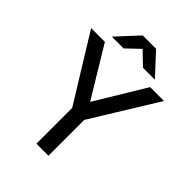

<svg xmlns="http://www.w3.org/2000/svg" viewBox="-250 -999 1116 1116"><g transform="rotate(45 308.0 -441.0)"><path d="M356 -291 267 -325 494 -700H608ZM259 0V-336H358V0ZM261 -291 9 -700H122L349 -325ZM385 -750 252 -878V-882H361L483 -750ZM129 -750 251 -882H360V-878L226 -750Z"/></g></svg>

Font: Figtree Light Medium
Style: Regular
Weight: 500
Version: Version 2.001;gftools[0.9.30]